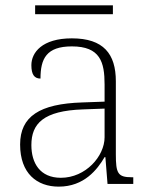

<svg xmlns="http://www.w3.org/2000/svg" viewBox="-20 -686 567 716"><path d="M111 -633H401V-666H111ZM199 10C294 10 343 -54 370 -100H373L381 0H477V-25H471C419 -25 412 -40 412 -111V-383C412 -485 366 -543 248 -543C137 -543 97 -490 97 -443C97 -408 108 -393 131 -393C131 -467 153 -513 248 -513C354 -513 370 -454 370 -371V-307L287 -304C128 -299 55 -252 55 -147C55 -39 118 10 199 10ZM207 -23C129 -23 97 -78 97 -145C97 -225 142 -273 289 -278L370 -281V-174C370 -104 300 -23 207 -23Z"/></svg>

Font: Noto Serif Lao ExtraLight
Style: Regular
Weight: 200
Designer: Monotype Design Team
Foundry: Monotype Imaging Inc.
Version: Version 2.003